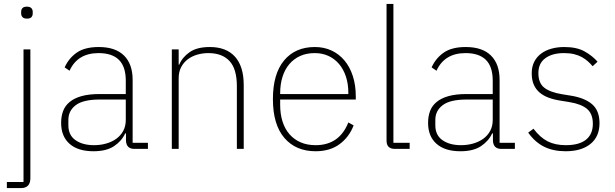

<svg xmlns="http://www.w3.org/2000/svg" viewBox="-20 -760 3138 980"><path d="M100 -508H135V149Q135 200 87 200H15V169H100ZM118 -665Q102 -665 95 -672.5Q88 -680 88 -691V-700Q88 -711 94.5 -718.5Q101 -726 117 -726Q133 -726 140 -718.5Q147 -711 147 -700V-691Q147 -680 140.5 -672.5Q134 -665 118 -665Z M666 0Q625 0 623 -42V-79H619Q601 -40 562 -14Q523 12 457 12Q378 12 335 -26Q292 -64 292 -133Q292 -166 302 -193Q312 -220 335.5 -239.5Q359 -259 396.5 -269.5Q434 -280 489 -280H622V-348Q622 -420 587 -454.5Q552 -489 483 -489Q376 -489 335 -399L310 -416Q331 -463 372 -491.5Q413 -520 484 -520Q569 -520 613 -476.5Q657 -433 657 -352V-31H735V0ZM460 -19Q493 -19 522.5 -27.5Q552 -36 574 -52Q596 -68 609 -92Q622 -116 622 -148V-252H489Q405 -252 367 -223.5Q329 -195 329 -148V-120Q329 -70 365.5 -44.5Q402 -19 460 -19Z M857 0V-508H892V-430H895Q910 -467 947.5 -493.5Q985 -520 1051 -520Q1135 -520 1179.5 -470.5Q1224 -421 1224 -326V0H1189V-320Q1189 -408 1151.5 -448.5Q1114 -489 1043 -489Q1014 -489 986.5 -481Q959 -473 938 -457Q917 -441 904.5 -417Q892 -393 892 -361V0Z M1591 12Q1490 12 1431.5 -56Q1373 -124 1373 -254Q1373 -383 1430 -451.5Q1487 -520 1587 -520Q1634 -520 1672.5 -502Q1711 -484 1738.5 -451Q1766 -418 1781 -371.5Q1796 -325 1796 -268V-252H1410V-225Q1410 -178 1422 -140Q1434 -102 1457.5 -75Q1481 -48 1514.5 -33.5Q1548 -19 1591 -19Q1712 -19 1758 -135L1785 -120Q1762 -60 1713 -24Q1664 12 1591 12ZM1587 -489Q1545 -489 1512.5 -474.5Q1480 -460 1457 -433Q1434 -406 1422 -368Q1410 -330 1410 -284V-280H1758V-286Q1758 -332 1745.5 -369.5Q1733 -407 1710.5 -433.5Q1688 -460 1656.5 -474.5Q1625 -489 1587 -489Z M1996 0Q1953 0 1953 -42V-740H1988V-31H2071V0Z M2539 0Q2498 0 2496 -42V-79H2492Q2474 -40 2435 -14Q2396 12 2330 12Q2251 12 2208 -26Q2165 -64 2165 -133Q2165 -166 2175 -193Q2185 -220 2208.5 -239.5Q2232 -259 2269.5 -269.5Q2307 -280 2362 -280H2495V-348Q2495 -420 2460 -454.5Q2425 -489 2356 -489Q2249 -489 2208 -399L2183 -416Q2204 -463 2245 -491.5Q2286 -520 2357 -520Q2442 -520 2486 -476.5Q2530 -433 2530 -352V-31H2608V0ZM2333 -19Q2366 -19 2395.5 -27.5Q2425 -36 2447 -52Q2469 -68 2482 -92Q2495 -116 2495 -148V-252H2362Q2278 -252 2240 -223.5Q2202 -195 2202 -148V-120Q2202 -70 2238.5 -44.5Q2275 -19 2333 -19Z M2867 12Q2804 12 2757.5 -11Q2711 -34 2676 -83L2703 -103Q2737 -58 2775.5 -38.5Q2814 -19 2868 -19Q2936 -19 2971 -47Q3006 -75 3006 -128Q3006 -179 2976.5 -204Q2947 -229 2886 -239L2843 -246Q2809 -251 2781.5 -261Q2754 -271 2734.5 -287.5Q2715 -304 2704.5 -328Q2694 -352 2694 -386Q2694 -419 2706.5 -444Q2719 -469 2741.5 -486Q2764 -503 2794.5 -511.5Q2825 -520 2860 -520Q2924 -520 2964 -497.5Q3004 -475 3030 -445L3005 -422Q2994 -435 2980.5 -447Q2967 -459 2950 -468.5Q2933 -478 2910.5 -483.5Q2888 -489 2859 -489Q2799 -489 2763.5 -463Q2728 -437 2728 -387Q2728 -336 2758 -312.5Q2788 -289 2849 -279L2892 -272Q2963 -261 3001.5 -228.5Q3040 -196 3040 -131Q3040 -63 2994 -25.5Q2948 12 2867 12Z"/></svg>

Font: IBM Plex Sans Thai ExtraLight
Style: Regular
Weight: 200
Designer: Mike Abbink, Paul van der Laan, Pieter van Rosmalen, Ben Mitchell, Mark Frömberg
Foundry: Bold Monday
Version: Version 1.1